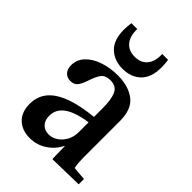

<svg xmlns="http://www.w3.org/2000/svg" viewBox="-227 -867 975 975"><g transform="rotate(45 260.5 -379.0)"><path d="M94 -218Q159 -280 328 -297V-361Q328 -423 313 -455.5Q298 -488 256 -488Q221 -488 206 -468.5Q191 -449 178 -410Q167 -376 154 -358.5Q141 -341 114 -341Q89 -341 74.5 -357Q60 -373 60 -401Q60 -441 88.5 -471Q117 -501 164 -516.5Q211 -532 265 -532Q342 -532 389 -496Q436 -460 436 -375V-126Q436 -73 442 -44L515 -38V0L330 4L328 -87H326Q305 -44 264 -17Q223 10 172 10Q118 10 84 -22Q50 -54 50 -113Q50 -177 94 -218ZM228 -71Q253 -71 276 -86Q299 -101 313.5 -127.5Q328 -154 328 -187V-258Q163 -235 163 -141Q163 -108 181 -89.5Q199 -71 228 -71ZM258 -659Q303 -659 326.5 -688.5Q350 -718 347 -768H389Q393 -744 393 -717Q393 -644 355.5 -608Q318 -572 258 -572Q198 -572 160 -608Q122 -644 122 -718Q122 -744 126 -768H168Q166 -718 189.5 -688.5Q213 -659 258 -659Z"/></g></svg>

Font: Minipax
Style: Bold
Weight: 500
Designer: Raphaël Ronot, Igor Stepanchenko (Cyrillic)
Foundry: steppetype
Version: Version 1.002